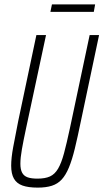

<svg xmlns="http://www.w3.org/2000/svg" viewBox="-20 -848 472 876"><path d="M152 8Q109 8 82.5 -1.5Q56 -11 43.5 -33Q31 -55 31 -92Q31 -127 40 -176Q49 -225 63 -295L146 -688H190L99 -263Q87 -207 80 -167.5Q73 -128 73 -101Q73 -75 81 -60Q89 -45 106 -39Q123 -33 151 -33Q186 -33 208 -43Q230 -53 245 -78.5Q260 -104 272 -148.5Q284 -193 299 -263L389 -688H432L349 -295Q334 -222 321.5 -170.5Q309 -119 294.5 -84Q280 -49 261.5 -29Q243 -9 216.5 -0.5Q190 8 152 8ZM210 -794 217 -828H414L408 -794Z"/></svg>

Font: Saira ExtraCondensed ExtraLight
Style: Italic
Weight: 250
Width: 2
Italic angle: -12°
Designer: Hector Gatti with collaboration of the Omnibus-Type team
Foundry: Omnibus-Type
Version: Version 1.101